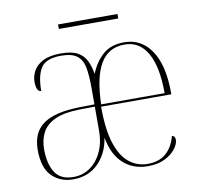

<svg xmlns="http://www.w3.org/2000/svg" viewBox="-77 -749 872 840"><g transform="rotate(-10 359.5 -329.5)"><path d="M182 10Q125 10 88 -27Q51 -64 51 -144Q51 -221 102.5 -257.5Q154 -294 264 -296L330 -297V-371Q330 -422 324 -458Q318 -494 295 -513Q272 -532 223 -532Q156 -532 133.5 -497.5Q111 -463 111 -395Q89 -395 89 -441Q89 -464 101.5 -487.5Q114 -511 143.5 -526.5Q173 -542 224 -542Q272 -542 298 -527.5Q324 -513 336.5 -487Q349 -461 354 -428Q374 -478 409.5 -510Q445 -542 505 -542Q581 -542 625 -476.5Q669 -411 669 -289V-282H357Q357 -181 377 -119Q397 -57 433 -28.5Q469 0 515 0Q565 0 596 -26.5Q627 -53 640 -102Q649 -100 651.5 -94.5Q654 -89 654 -83Q654 -65 638 -43.5Q622 -22 591 -6Q560 10 514 10Q449 10 405.5 -29.5Q362 -69 348 -146Q338 -78 294.5 -34Q251 10 182 10ZM641 -292Q641 -409 606 -470.5Q571 -532 505 -532Q433 -532 397.5 -472Q362 -412 359 -292ZM185 0Q228 0 261 -24Q294 -48 312.5 -90Q331 -132 330 -185V-287L262 -286Q193 -285 153 -266.5Q113 -248 96 -216Q79 -184 79 -142Q79 -77 103.5 -38.5Q128 0 185 0ZM234 -649V-669H498V-649Z"/></g></svg>

Font: Noto Serif Display SemiCondensed Thin
Style: Regular
Weight: 100
Width: 4
Designer: Monotype Design Team
Foundry: Monotype Imaging Inc.
Version: Version 2.009